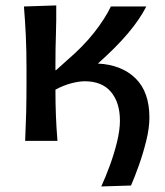

<svg xmlns="http://www.w3.org/2000/svg" viewBox="-20 -521 612 710"><path d="M354.5 168.5Q370 135 386 91.5Q402 48 412.8 3.8Q423.5 -40.5 423.5 -74.5Q423.5 -141.5 390.5 -181Q357.5 -220.5 293 -220.5Q272 -220.5 242.8 -212.8Q213.5 -205 185 -189.5Q185 -138 186.8 -93.2Q188.5 -48.5 192.5 0H73Q75.5 -54.5 76.8 -105.2Q78 -156 78 -218V-268Q78 -335.5 75.5 -388.8Q73 -442 68.5 -497L188 -501Q188.5 -446.5 186.8 -393.8Q185 -341 185 -284V-261Q187 -261.5 188.5 -262.5L229 -299Q287 -348.5 327.8 -400.2Q368.5 -452 390 -497H521Q497 -449.5 453 -397.5Q409 -345.5 342 -286Q430 -281.5 481.2 -231.2Q532.5 -181 532.5 -86Q532.5 -48 521 -1.2Q509.5 45.5 493.8 89.8Q478 134 464.5 165Z"/></svg>

Font: Commissioner Flair Medium
Style: Regular
Weight: 500
Designer: Kostas Bartsokas
Foundry: Kostas Bartsokas
Version: Version 1.000; ttfautohint (v1.8.3)